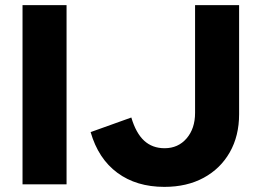

<svg xmlns="http://www.w3.org/2000/svg" viewBox="-20 -720 1018 750"><path d="M68 0V-700H240V0ZM622 10Q513 10 438.5 -45Q364 -100 334 -204L493 -261Q511 -200 543 -170.5Q575 -141 623 -141Q676 -141 709 -179.5Q742 -218 742 -279V-700H914V-274Q914 -189 877.5 -125Q841 -61 775.5 -25.5Q710 10 622 10Z"/></svg>

Font: Red Hat Text
Style: Bold
Weight: 700
Designer: Pentagram, MCKL
Foundry: MCKL
Version: Version 1.030